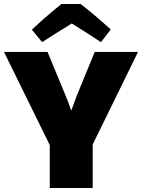

<svg xmlns="http://www.w3.org/2000/svg" viewBox="-28 -902 708 957"><path d="M434 -182V35H220V-179L-8 -643H209L300 -423Q314 -390 326 -353H328Q342 -393 355 -426L444 -643H660ZM524 -755 475 -692Q387 -750 330 -785Q240 -730 182 -692L131 -754Q195 -815 278 -882H374Q444 -828 524 -755Z"/></svg>

Font: Lalezar
Style: Regular
Weight: 400
Designer: Borna Izadpanah
Foundry: Borna Izadpanah
Version: Version 1.003;November 28, 2018;FontCreator 11.5.0.2421 64-b